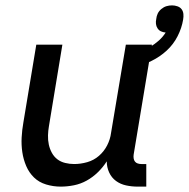

<svg xmlns="http://www.w3.org/2000/svg" viewBox="-20 -686 702 714"><path d="M206 8Q178 8 151.5 0Q125 -8 106.5 -26Q88 -44 77.5 -68.5Q67 -93 63 -120Q59 -147 60.5 -175Q62 -203 67 -231L115 -520H212L162 -217Q159 -200 158.5 -182.5Q158 -165 161.5 -148.5Q165 -132 173 -117.5Q181 -103 193.5 -93.5Q206 -84 222.5 -80Q239 -76 256 -76Q280 -76 304.5 -83Q329 -90 348 -106.5Q367 -123 378.5 -145.5Q390 -168 393 -192L448 -520H545L477 -111Q476 -104 477 -97Q478 -90 482 -85Q486 -80 492.5 -78Q499 -76 506 -76H524V8H492Q470 8 449 3.5Q428 -1 411.5 -13Q395 -25 386 -44.5Q377 -64 377 -86Q363 -64 344 -45.5Q325 -27 302.5 -14.5Q280 -2 255 3Q230 8 206 8ZM483 -436 468 -485Q486 -490 504 -496.5Q522 -503 539 -512.5Q556 -522 571 -535.5Q586 -549 596 -565Q586 -566 578.5 -569.5Q571 -573 566 -580.5Q561 -588 560 -597Q559 -606 561 -615Q562 -626 566.5 -635.5Q571 -645 580 -652.5Q589 -660 599 -663Q609 -666 620 -666Q630 -666 640 -662.5Q650 -659 655.5 -651.5Q661 -644 662 -634Q663 -624 661 -613Q656 -582 640.5 -551.5Q625 -521 600 -498Q575 -475 544.5 -460Q514 -445 483 -436Z"/></svg>

Font: Iosevka Custom Medium
Style: Italic
Weight: 500
Italic angle: -9°
Designer: Belleve Invis
Foundry: Belleve Invis
Version: Version 27.0.1